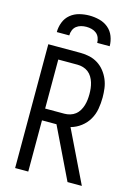

<svg xmlns="http://www.w3.org/2000/svg" viewBox="-140 -1028 779 1101"><g transform="rotate(15 250.0 -477.5)"><path d="M64 0V-735H256Q283 -735 309.5 -729Q336 -723 359 -708.5Q382 -694 399 -672.5Q416 -651 426.5 -626Q437 -601 440.5 -574Q444 -547 444 -520Q444 -486 438 -452Q432 -418 415 -389Q398 -360 370.5 -339Q343 -318 310 -309L460 0H375L228 -304H142V0ZM142 -374H256Q273 -374 290 -379Q307 -384 320.5 -394.5Q334 -405 343 -420Q352 -435 357 -451.5Q362 -468 364 -485Q366 -502 366 -520Q366 -537 364 -554Q362 -571 357 -587.5Q352 -604 343 -619Q334 -634 320.5 -644.5Q307 -655 290 -660Q273 -665 256 -665H142ZM93 -815Q93 -845 104 -873.5Q115 -902 138 -921Q161 -940 190.5 -947.5Q220 -955 250 -955Q280 -955 309.5 -947.5Q339 -940 362 -921Q385 -902 396 -873.5Q407 -845 407 -815H333Q333 -831 327 -846Q321 -861 309 -870.5Q297 -880 281.5 -884Q266 -888 250 -888Q234 -888 218.5 -884Q203 -880 191 -870.5Q179 -861 173 -846Q167 -831 167 -815Z"/></g></svg>

Font: Iosevka NFM
Style: Regular
Weight: 400
Monospace: yes
Designer: Belleve Invis
Foundry: Belleve Invis
Version: Version 29.0.4; ttfautohint (v1.8.4);Nerd Fonts 3.3.0